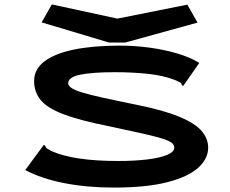

<svg xmlns="http://www.w3.org/2000/svg" viewBox="-20 -837 1040 867"><path d="M494 10Q373 10 270.5 -10Q168 -30 94 -69L172 -175L178 -183L184 -179Q186 -171 191.5 -167Q197 -163 212 -155Q264 -132 339.5 -121Q415 -110 514 -110Q588 -110 645 -117Q702 -124 734.5 -137.5Q767 -151 767 -170Q767 -184 753.5 -193.5Q740 -203 707 -213Q674 -223 617 -235.5Q560 -248 472 -267Q341 -293 267 -321Q193 -349 163.5 -385.5Q134 -422 134 -471Q134 -525 181.5 -560.5Q229 -596 315.5 -613.5Q402 -631 520 -631Q588 -631 654.5 -622Q721 -613 779 -596Q837 -579 880 -553L813 -457L807 -449L801 -453Q800 -461 793.5 -464.5Q787 -468 772 -475Q719 -496 648.5 -503.5Q578 -511 498 -511Q399 -511 343.5 -500Q288 -489 288 -461Q288 -451 301 -441Q314 -431 347.5 -420.5Q381 -410 441.5 -396.5Q502 -383 596 -364Q720 -339 790.5 -309.5Q861 -280 890.5 -245.5Q920 -211 920 -170Q920 -120 874.5 -79Q829 -38 734.5 -14Q640 10 494 10ZM826 -816 872 -735 546 -645H472L168 -736L214 -817L510 -753Z"/></svg>

Font: Inconsolata UltraExpanded Black
Style: Regular
Weight: 900
Width: 9
Monospace: yes
Designer: Raph Levien, Cyreal, Brenton Simpson
Foundry: Raph Levien, Cyreal, Google
Version: Version 3.001; ttfautohint (v1.8.2.53-6de2)